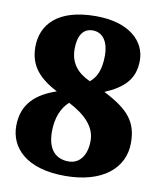

<svg xmlns="http://www.w3.org/2000/svg" viewBox="-83 -790 724 866"><g transform="rotate(10 279.5 -357.0)"><path d="M273 10C445 10 541 -72 541 -188C541 -284 499 -335 383 -394C467 -430 516 -474 516 -561C516 -649 440 -724 287 -724C110 -724 41 -641 41 -540C41 -450 92 -401 171 -359C84 -329 18 -279 18 -174C18 -77 93 10 273 10ZM310 -430C254 -455 217 -495 217 -562C217 -622 239 -658 284 -658C332 -658 357 -615 357 -556C357 -487 337 -452 310 -430ZM278 -57C225 -57 181 -88 181 -177C181 -239 201 -288 235 -318C313 -278 360 -229 360 -166C360 -96 326 -57 278 -57Z"/></g></svg>

Font: Noto Serif Malayalam Black
Style: Regular
Weight: 900
Designer: Indian type Foundry, Jelle Bosma, Monotype Design Team
Foundry: Monotype Imaging Inc.
Version: Version 2.104